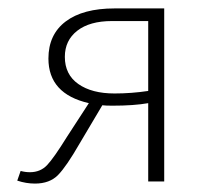

<svg xmlns="http://www.w3.org/2000/svg" viewBox="-20 -431 496 456"><path d="M252 -411H370V0H332V-186Q298 -180 247 -180Q231 -180 223 -181L169 -90Q138 -36 118 -15.5Q98 5 63 5Q42 5 21 -2L29 -25Q40 -22 51 -22Q76 -22 92 -39Q108 -56 139 -106L191 -186Q95 -208 95 -292Q95 -349 136 -380Q177 -411 252 -411ZM252 -209Q292 -209 332 -215V-381H246Q193 -381 163.5 -358Q134 -335 134 -296Q134 -254 166 -231.5Q198 -209 252 -209Z"/></svg>

Font: EauTest Light
Style: Regular
Weight: 300
Designer: Christian Thalmann (Catharsis Fonts)
Version: Version 0.001;PS 000.001;hotconv 1.0.88;makeotf.lib2.5.64775